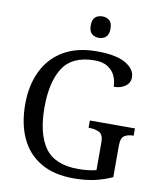

<svg xmlns="http://www.w3.org/2000/svg" viewBox="-99 -1003 912 1091"><g transform="rotate(10 357.0 -457.5)"><path d="M401 10Q285 10 208.5 -36Q132 -82 94.5 -164.5Q57 -247 57 -358Q57 -466 96.5 -548.5Q136 -631 214 -677.5Q292 -724 407 -724Q518 -724 573 -692Q628 -660 628 -612Q628 -580 601 -561Q574 -542 535 -542Q535 -573 522.5 -602.5Q510 -632 481 -651.5Q452 -671 403 -671Q276 -671 222 -589.5Q168 -508 168 -358Q168 -208 224.5 -127.5Q281 -47 417 -47Q446 -47 473 -50Q500 -53 521 -59V-220Q521 -264 496.5 -276Q472 -288 439 -288H435V-330H695V-288H691Q663 -288 642.5 -275.5Q622 -263 622 -216V-36Q572 -13 519 -1.5Q466 10 401 10ZM403 -801Q379 -801 362.5 -815Q346 -829 346 -863Q346 -898 362.5 -911.5Q379 -925 403 -925Q426 -925 443 -911.5Q460 -898 460 -863Q460 -829 443 -815Q426 -801 403 -801Z"/></g></svg>

Font: Noto Serif Dogra
Style: Regular
Weight: 400
Designer: Ek Type
Foundry: Ek Type
Version: Version 1.005